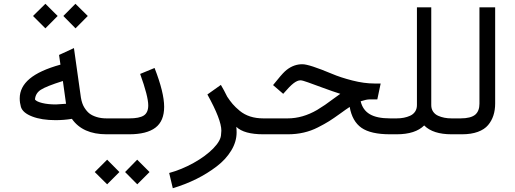

<svg xmlns="http://www.w3.org/2000/svg" viewBox="-20 -705 2703 1008"><path d="M312.5 -621.1 376 -685.1 440.9 -621.1 376.5 -556.2ZM153.3 -621.1 218.3 -685.1 282.7 -621.1 218.3 -556.2ZM273.9 -156.7Q283.2 -156.7 326.7 -160.2L310.1 -279.8Q222.2 -252 194.1 -233.6Q166 -215.3 163.6 -182.6Q171.9 -171.4 201.9 -164.1Q231.9 -156.7 273.9 -156.7ZM83.5 -188.5Q83.5 -247.6 135.7 -291.5Q188 -335.4 297.4 -365.7L290 -416.5L368.2 -452.6L404.8 -192.4Q410.2 -160.2 423.1 -139.9Q436 -119.6 450 -108.9Q463.9 -98.1 487.1 -90.8Q510.3 -83.5 539.1 -83.5V0Q414.1 0 357.4 -81.1Q315.9 -74.2 271.5 -74.2Q198.7 -74.2 149.2 -93.3Q99.6 -112.3 89.8 -143.6Q83.5 -166 83.5 -188.5Z M636.7 198.2 700.2 133.3 765.1 198.2 700.7 262.7ZM477.5 198.2 542.5 133.3 606.9 198.2 542.5 262.7ZM539.1 -83.5H658.2Q711.4 -83.5 734.9 -98.6Q758.3 -113.8 758.3 -151.9Q758.3 -199.2 715.8 -316.9L791.5 -348.1Q841.8 -219.2 841.8 -144.3Q841.8 -69.3 795.9 -34.7Q750 0 658.2 0H539.1Q522.9 0 510.3 -12.7Q497.6 -25.4 497.6 -41.5Q498.5 -57.6 511 -70.6Q523.4 -83.5 539.1 -83.5Z M1140.6 0 1142.1 -19Q1142.1 -77.1 1068.8 -209L1139.6 -259.3Q1156.7 -230.5 1172.9 -197.3Q1187 -175.8 1201.4 -158.9Q1215.8 -142.1 1238.8 -123Q1287.1 -83.5 1362.3 -83.5V0Q1261.2 0 1220.7 -39.1Q1222.2 -25.4 1222.2 -9.8Q1222.2 39.1 1193.8 85.7Q1165.5 132.3 1117.2 168.9Q1020 243.2 887.2 283.2L868.2 203.1Q933.1 185.5 996.3 150.4Q1059.6 115.2 1099.9 74Q1140.1 32.7 1140.6 0Z M1360.8 -83.5H1490.2Q1568.8 -83.5 1645 -127.9Q1670.9 -143.6 1686.5 -154.5Q1702.1 -165.5 1728 -184.6Q1753.9 -203.6 1766.6 -212.4Q1728 -224.6 1677.7 -243.2Q1627.4 -261.7 1597.4 -272.5Q1567.4 -283.2 1559.1 -283.2H1556.6Q1541.5 -283.2 1521.5 -268.1Q1501.5 -252.9 1466.8 -212.4L1413.6 -258.3Q1458.5 -314.5 1475.6 -330.1Q1513.7 -365.2 1561 -367.7H1568.4Q1603 -367.7 1723.1 -317.4Q1767.6 -298.3 1829.6 -282.5Q1891.6 -266.6 1945.3 -266.6H1978.5L1960.9 -183.1H1919.4Q1903.8 -183.1 1873.5 -173.3Q1884.3 -127.4 1921.4 -105.5Q1958.5 -83.5 2027.8 -83.5V0Q1926.8 0 1877.9 -33.9Q1829.1 -67.9 1815.9 -143.6Q1799.8 -133.3 1765.9 -108.6Q1731.9 -84 1707.8 -68.8Q1683.6 -53.7 1648.9 -36.1Q1578.6 0 1491.7 0H1361.8Q1346.2 0 1333.3 -12.7Q1320.3 -25.4 1320.3 -41.5Q1320.3 -57.6 1332.8 -70.6Q1345.2 -83.5 1360.8 -83.5Z M2027.3 -83.5H2062.5Q2102.5 -83.5 2132.8 -97.2Q2149.4 -104.5 2159.2 -118.9Q2168.9 -133.3 2168.9 -153.3V-666.5H2244.1V-153.3Q2244.1 -133.3 2253.9 -118.9Q2263.7 -104.5 2280.3 -97.2Q2310.5 -83.5 2350.6 -83.5H2363.3V0H2350.6Q2253.4 0 2207.5 -45.9V-46.9Q2160.6 0 2062.5 0H2027.3Q2011.2 0 1998.5 -12.7Q1985.8 -25.4 1985.8 -41.5Q1985.8 -57.6 1998.5 -70.6Q2011.2 -83.5 2027.3 -83.5Z M2361.8 -83.5H2397.9Q2452.1 -83.5 2475.6 -103.5Q2497.1 -122.6 2497.1 -160.6V-666.5H2579.6V-161.6Q2579.6 -92.3 2542.5 -48.3Q2523.4 -25.4 2488.5 -12.7Q2453.6 0 2405.3 0H2361.8Q2345.7 -1 2333.5 -13.2Q2321.3 -25.4 2321.3 -41.5Q2321.3 -57.6 2333.7 -70.6Q2346.2 -83.5 2361.8 -83.5Z"/></svg>

Font: GanjNamehSans
Style: Regular
Weight: 400
Designer: Mohammad Saleh Souzanchi
Foundry: http://font-store.ir
Version: Version:0.0.4;RFB:1.2.5;Building:2016-12-11 09:43:53.670092